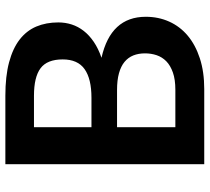

<svg xmlns="http://www.w3.org/2000/svg" viewBox="-52 -710 763 698"><g transform="rotate(-90 329.0 -361.5)"><path d="M80.5 0V-723H329.5Q400.5 -723 451 -709.5Q501.5 -696 533.8 -671Q566 -646 581 -610.5Q596 -575 596 -530.5Q596 -505 588.5 -481.8Q581 -458.5 565.2 -438.2Q549.5 -418 525.2 -401.5Q501 -385 467.5 -373.5Q616.5 -340 616.5 -212.5Q616.5 -166.5 599 -127.5Q581.5 -88.5 548 -60.2Q514.5 -32 465.5 -16Q416.5 0 353.5 0ZM215 -317V-105H351Q388.5 -105 414 -114Q439.5 -123 454.8 -138Q470 -153 476.8 -173Q483.5 -193 483.5 -215.5Q483.5 -239 476 -257.8Q468.5 -276.5 452.5 -289.8Q436.5 -303 411.2 -310Q386 -317 350.5 -317ZM215 -410H322Q391 -410 426.2 -435Q461.5 -460 461.5 -514.5Q461.5 -571 429.5 -595Q397.5 -619 329.5 -619H215Z"/></g></svg>

Font: Lato
Style: Bold
Weight: 700
Designer: Lukasz Dziedzic
Foundry: tyPoland Lukasz Dziedzic
Version: Version 2.007; 2014-02-27